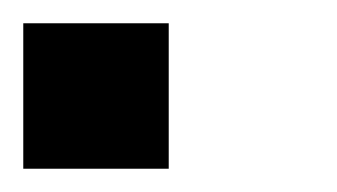

<svg xmlns="http://www.w3.org/2000/svg" viewBox="-20 -520 290 165"><path d="M125 -500V-375H0V-500Z"/></svg>

Font: CraftyPE
Style: Regular
Weight: 400
Designer: Erek Butcher
Foundry: Haunted Coop
Version: Version 0.018;April 4, 2024;FontCreator 15.0.0.2962 64-bit